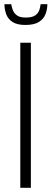

<svg xmlns="http://www.w3.org/2000/svg" viewBox="-20 -888 244 908"><path d="M76 0V-686H126V0ZM100 -770Q60 -770 38.5 -784.5Q17 -799 9 -822Q1 -845 1 -868H33Q35 -857 40 -842Q45 -827 59 -816Q73 -805 102 -805Q133 -805 147.5 -816Q162 -827 166.5 -842Q171 -857 172 -868H204Q204 -845 195.5 -822Q187 -799 164.5 -784.5Q142 -770 100 -770Z"/></svg>

Font: Archivo Condensed Thin
Style: Regular
Weight: 250
Width: 3
Designer: Hector Gatti
Foundry: Omnibus-Type
Version: Version 2.001